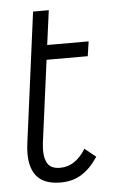

<svg xmlns="http://www.w3.org/2000/svg" viewBox="-49 -660 442 706"><g transform="rotate(-5 172.5 -307.5)"><path d="M34 -106Q34 -125 37 -146L100 -625H158L141 -498H294L286 -444H134L94 -142Q92 -122 92 -113Q92 -80 105 -62Q118 -44 149 -44Q206 -44 244 -106L285 -73Q257 -31 224 -10.5Q191 10 147 10Q89 10 61.5 -19.5Q34 -49 34 -106Z"/></g></svg>

Font: Bellota
Style: Italic
Weight: 400
Italic angle: -7.5°
Designer: Kemie Guaida
Foundry: Kemie Guaida
Version: Version 4.001